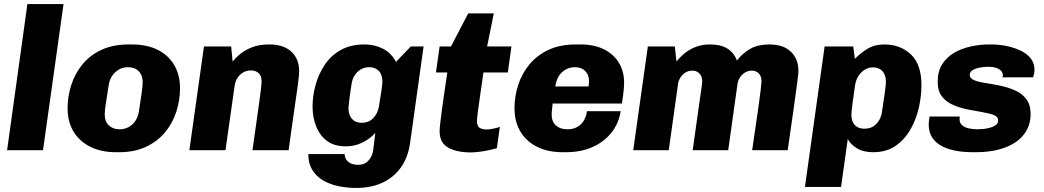

<svg xmlns="http://www.w3.org/2000/svg" viewBox="-20 -740 5145 946"><path d="M15 0 115 -720H293L192 0Z M552 10Q477 10 423.5 -17.5Q370 -45 341.5 -93Q313 -141 313 -206Q313 -265 331 -321Q349 -377 386 -422.5Q423 -468 480 -494.5Q537 -521 614 -521H629Q705 -521 758 -494Q811 -467 839 -418.5Q867 -370 867 -305Q867 -247 849 -190.5Q831 -134 794 -89Q757 -44 700 -17Q643 10 566 10ZM569 -103Q594 -103 614 -114Q634 -125 647 -144.5Q660 -164 664 -189Q672 -239 677.5 -278Q683 -317 683 -336Q683 -369 663.5 -389Q644 -409 611 -409Q586 -409 566 -397.5Q546 -386 533 -367Q520 -348 516 -323Q508 -273 502 -234Q496 -195 496 -176Q496 -142 516 -122.5Q536 -103 569 -103Z M913 0 985 -511H1119L1126 -437Q1138 -452 1160.5 -471.5Q1183 -491 1219 -506Q1255 -521 1307 -521Q1378 -521 1416 -485Q1454 -449 1454 -390Q1454 -381 1452.5 -365Q1451 -349 1447.5 -321.5Q1444 -294 1437.5 -251Q1431 -208 1422.5 -146.5Q1414 -85 1402 0H1224Q1236 -85 1244 -142Q1252 -199 1257 -235Q1262 -271 1264.5 -291.5Q1267 -312 1268 -322.5Q1269 -333 1269 -339Q1269 -365 1255 -379Q1241 -393 1215 -393Q1195 -393 1178 -383Q1161 -373 1150 -356Q1139 -339 1136 -317L1091 0Z M1736 186Q1689 186 1646.5 177Q1604 168 1570.5 148Q1537 128 1518 96Q1499 64 1499 19H1678Q1678 31 1684.5 43.5Q1691 56 1706 64Q1721 72 1744 72Q1771 72 1787 59Q1803 46 1811 27Q1819 8 1820 -10L1829 -85Q1802 -55 1764.5 -37Q1727 -19 1683 -19Q1627 -19 1591.5 -45.5Q1556 -72 1538 -116.5Q1520 -161 1520 -215Q1520 -268 1535 -322Q1550 -376 1580.5 -421.5Q1611 -467 1659.5 -494Q1708 -521 1776 -521Q1826 -521 1867 -500Q1908 -479 1931 -435L2004 -511H2067L2001 -39Q1991 36 1954.5 86Q1918 136 1862.5 161Q1807 186 1736 186ZM1761 -135Q1797 -135 1819 -158Q1841 -181 1847 -215Q1853 -253 1858.5 -288Q1864 -323 1864 -339Q1864 -373 1846 -391Q1828 -409 1799 -409Q1778 -409 1759.5 -399Q1741 -389 1728.5 -370.5Q1716 -352 1712 -325Q1705 -281 1701 -247.5Q1697 -214 1697 -206Q1697 -174 1714 -154.5Q1731 -135 1761 -135Z M2300 11Q2231 11 2188.5 -12.5Q2146 -36 2146 -94Q2146 -106 2149 -132Q2152 -158 2157 -196.5Q2162 -235 2169 -282Q2176 -329 2184 -383H2128L2146 -511H2202L2287 -674H2413L2380 -511H2500L2482 -383H2362Q2353 -319 2345.5 -268.5Q2338 -218 2334 -186Q2330 -154 2330 -146Q2330 -117 2344 -109.5Q2358 -102 2379 -102Q2390 -102 2410 -106Q2430 -110 2443 -115L2428 -10Q2412 -5 2388.5 0Q2365 5 2341 8Q2317 11 2300 11Z M2754 10Q2678 10 2624.5 -17.5Q2571 -45 2543 -93.5Q2515 -142 2515 -206Q2515 -265 2533 -321Q2551 -377 2588.5 -422.5Q2626 -468 2683 -494.5Q2740 -521 2818 -521H2840Q2908 -521 2956 -497Q3004 -473 3029.5 -430.5Q3055 -388 3055 -333Q3055 -317 3053.5 -301.5Q3052 -286 3050 -269Q3048 -252 3044 -230H2703Q2702 -216 2700 -201Q2698 -186 2698 -176Q2698 -141 2719 -122Q2740 -103 2776 -103Q2805 -103 2825.5 -115Q2846 -127 2857.5 -147.5Q2869 -168 2872 -192H3038Q3029 -133 2993.5 -87.5Q2958 -42 2900.5 -16Q2843 10 2768 10ZM2716 -314H2880Q2881 -321 2881.5 -327Q2882 -333 2882 -342Q2882 -372 2863 -390.5Q2844 -409 2813 -409Q2777 -409 2750 -385Q2723 -361 2716 -314Z M3100 0 3172 -511H3305L3313 -437Q3326 -454 3349 -474Q3372 -494 3404.5 -507.5Q3437 -521 3477 -521Q3533 -521 3565 -500Q3597 -479 3611 -442Q3640 -479 3677.5 -500Q3715 -521 3770 -521Q3840 -521 3877 -485Q3914 -449 3914 -390Q3914 -380 3907.5 -329Q3901 -278 3889 -194Q3877 -110 3861 0H3686Q3695 -63 3703.5 -120.5Q3712 -178 3718.5 -224.5Q3725 -271 3728.5 -301.5Q3732 -332 3732 -339Q3732 -365 3718.5 -378.5Q3705 -392 3685 -392Q3667 -392 3651.5 -383Q3636 -374 3625.5 -358Q3615 -342 3613 -321L3568 0H3393Q3403 -70 3411 -128.5Q3419 -187 3425.5 -231.5Q3432 -276 3436 -304Q3440 -332 3440 -339Q3440 -364 3426 -378Q3412 -392 3392 -392Q3373 -392 3358 -383Q3343 -374 3332.5 -358Q3322 -342 3320 -321L3275 0Z M3946 181 4043 -511H4184L4192 -450Q4219 -478 4254 -499.5Q4289 -521 4337 -521Q4416 -521 4468 -472Q4520 -423 4520 -321Q4520 -266 4507 -208.5Q4494 -151 4465.5 -101.5Q4437 -52 4392 -21Q4347 10 4282 10Q4234 10 4202 -9.5Q4170 -29 4157 -55L4124 181ZM4238 -106Q4265 -106 4282.5 -117Q4300 -128 4311.5 -147.5Q4323 -167 4326 -192Q4334 -243 4339.5 -283.5Q4345 -324 4345 -336Q4345 -371 4328 -389.5Q4311 -408 4281 -408Q4259 -408 4240.5 -396.5Q4222 -385 4209.5 -365.5Q4197 -346 4193 -320Q4186 -270 4180.5 -231Q4175 -192 4175 -175Q4175 -153 4182.5 -137.5Q4190 -122 4204.5 -114Q4219 -106 4238 -106Z M4773 10Q4704 10 4655.5 -5.5Q4607 -21 4581.5 -51Q4556 -81 4556 -126Q4556 -137 4557.5 -147.5Q4559 -158 4560 -166H4709Q4708 -161 4708 -158.5Q4708 -156 4708 -152Q4708 -133 4721.5 -122Q4735 -111 4755.5 -107Q4776 -103 4795 -103Q4806 -103 4823.5 -104.5Q4841 -106 4857.5 -110.5Q4874 -115 4886 -123.5Q4898 -132 4898 -146Q4898 -165 4876 -173.5Q4854 -182 4820.5 -187.5Q4787 -193 4749 -200.5Q4711 -208 4677 -222.5Q4643 -237 4621.5 -264Q4600 -291 4600 -337Q4600 -388 4622 -423Q4644 -458 4680.5 -479.5Q4717 -501 4762.5 -511Q4808 -521 4854 -521H4864Q4903 -521 4941 -513Q4979 -505 5010 -490Q5041 -475 5059 -451.5Q5077 -428 5077 -397Q5077 -385 5075 -376Q5073 -367 5070 -359H4919Q4920 -362 4920.5 -365Q4921 -368 4921 -370Q4921 -382 4912 -391.5Q4903 -401 4887 -406Q4871 -411 4848 -411Q4835 -411 4819.5 -409Q4804 -407 4790 -402.5Q4776 -398 4767 -390.5Q4758 -383 4758 -371Q4758 -354 4779.5 -345Q4801 -336 4835 -331Q4869 -326 4907.5 -318Q4946 -310 4980.5 -295Q5015 -280 5036.5 -252Q5058 -224 5058 -177Q5058 -137 5041 -103Q5024 -69 4990.5 -44Q4957 -19 4906 -4.5Q4855 10 4786 10Z"/></svg>

Font: Chivo Medium ExtraBold
Style: Italic
Weight: 800
Italic angle: -8.05°
Version: Version 2.002